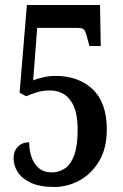

<svg xmlns="http://www.w3.org/2000/svg" viewBox="-20 -734 491 764"><path d="M197 10Q137 10 101 -7.5Q65 -25 49.5 -51Q34 -77 34 -103Q34 -133 51.5 -150.5Q69 -168 96 -168Q96 -138 105 -110.5Q114 -83 134 -65.5Q154 -48 187 -48Q215 -48 238.5 -64Q262 -80 275.5 -117Q289 -154 289 -219Q289 -296 260 -335Q231 -374 179 -374Q149 -374 125.5 -366.5Q102 -359 84 -351L58 -365L87 -714H378L381 -551H336L329 -576Q323 -601 317.5 -612Q312 -623 291 -623H128L112 -414Q127 -421 152.5 -426.5Q178 -432 200 -432Q293 -432 349 -378.5Q405 -325 405 -219Q405 -143 374 -92Q343 -41 295.5 -15.5Q248 10 197 10Z"/></svg>

Font: Noto Serif Ethiopic ExtraCondensed SemiBold
Style: Regular
Weight: 600
Width: 2
Designer: Monotype Design Team
Foundry: Monotype Imaging Inc.
Version: Version 2.102; ttfautohint (v1.8.4.7-5d5b)